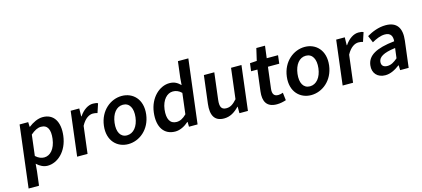

<svg xmlns="http://www.w3.org/2000/svg" viewBox="-67 -1280 4498 2048"><g transform="rotate(-15 2182.5 -256.0)"><path d="M190 -42C226 -8 267 12 310 12C419 12 531 -85 552 -253C571 -405 512 -503 390 -503C336 -503 279 -474 234 -439H230L228 -491H133L49 194H164L183 40ZM203 -124 231 -353C274 -390 310 -408 346 -408C420 -408 445 -350 433 -252C419 -141 362 -83 297 -83C268 -83 235 -94 203 -124Z M637 0H752L789 -300C828 -374 878 -401 917 -401C938 -401 951 -398 967 -393L1000 -493C986 -500 970 -503 945 -503C893 -503 837 -468 794 -404H790L792 -491H697Z M998 -245C978 -82 1078 12 1200 12C1323 12 1445 -82 1465 -245C1485 -409 1386 -503 1263 -503C1141 -503 1018 -409 998 -245ZM1116 -245C1128 -344 1179 -409 1251 -409C1323 -409 1359 -344 1347 -245C1335 -147 1283 -82 1211 -82C1139 -82 1104 -147 1116 -245Z M1549 -245C1529 -83 1597 12 1720 12C1773 12 1827 -17 1867 -53H1871L1872 0H1967L2054 -706H1939L1917 -528L1911 -449C1877 -482 1845 -503 1789 -503C1682 -503 1569 -405 1549 -245ZM1668 -246C1681 -349 1739 -408 1802 -408C1835 -408 1867 -397 1897 -367L1869 -138C1831 -100 1797 -83 1759 -83C1688 -83 1655 -140 1668 -246Z M2130 -183C2115 -59 2153 12 2258 12C2325 12 2377 -21 2426 -72H2429V0H2523L2583 -491H2468L2427 -155C2384 -107 2353 -87 2310 -87C2257 -87 2237 -117 2247 -198L2283 -491H2168Z M2706 -166C2693 -60 2727 12 2841 12C2880 12 2915 3 2943 -6L2933 -91C2918 -85 2898 -80 2881 -80C2834 -80 2815 -108 2822 -166L2851 -400H2976L2987 -491H2862L2879 -625H2783L2752 -491L2676 -486L2665 -400H2735Z M3018 -245C2998 -82 3098 12 3220 12C3343 12 3465 -82 3485 -245C3505 -409 3406 -503 3283 -503C3161 -503 3038 -409 3018 -245ZM3136 -245C3148 -344 3199 -409 3271 -409C3343 -409 3379 -344 3367 -245C3355 -147 3303 -82 3231 -82C3159 -82 3124 -147 3136 -245Z M3569 0H3684L3721 -300C3760 -374 3810 -401 3849 -401C3870 -401 3883 -398 3899 -393L3932 -493C3918 -500 3902 -503 3877 -503C3825 -503 3769 -468 3726 -404H3722L3724 -491H3629Z M3910 -132C3899 -46 3953 12 4039 12C4097 12 4150 -17 4199 -54H4202L4204 0H4298L4334 -291C4351 -428 4300 -503 4177 -503C4099 -503 4026 -473 3968 -439L4000 -362C4046 -388 4095 -410 4144 -410C4210 -410 4227 -366 4222 -314C4018 -292 3923 -237 3910 -132ZM4023 -141C4029 -190 4078 -225 4213 -242L4199 -132C4159 -98 4126 -78 4086 -78C4045 -78 4018 -97 4023 -141Z"/></g></svg>

Font: Falling Sky
Style: Obl
Weight: 400
Designer: Paul D. Hunt
Foundry: Adobe Systems Incorporated
Version: Version 1.02